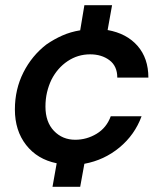

<svg xmlns="http://www.w3.org/2000/svg" viewBox="-20 -619 615 735"><path d="M181 96 197 6Q123 -9 80 -64Q37 -119 37 -200Q37 -277 69.5 -341.5Q102 -406 158 -449Q187 -469 218.5 -483Q250 -497 287 -503L303 -599H409L392 -504Q465 -491 506.5 -443.5Q548 -396 548 -322H429Q429 -366 399 -388.5Q369 -411 325 -411Q278 -411 239 -385Q200 -359 177 -314Q166 -291 160 -265.5Q154 -240 154 -211Q154 -152 186.5 -118Q219 -84 268 -84Q312 -84 350 -107Q388 -130 404 -174H522Q496 -103 437.5 -54.5Q379 -6 303 8L287 96Z"/></svg>

Font: Rethink Sans SemiBold
Style: Italic
Weight: 600
Italic angle: -10°
Designer: The Rethink Sans project authors (Hans Thiessen). DM Sans designed by Colophon Foundry.
Foundry: Rethink Communications LLC
Version: Version 1.001